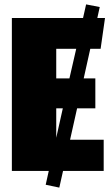

<svg xmlns="http://www.w3.org/2000/svg" viewBox="-20 -778 510 874"><path d="M331 -285 299 -142H452V0H267L250 76L188 63L202 0H34V-696H358L372 -758L434 -746L423 -696H458L438 -556H391L361 -421H414V-285ZM236 -556V-421H296L327 -556ZM236 -285V-151L266 -285Z"/></svg>

Font: Fira Sans Condensed Black
Style: Regular
Weight: 900
Width: 3
Designer: Carrois Corporate & Edenspiekermann AG
Foundry: Carrois Corporate GbR & Edenspiekermann AG
Version: Version 4.203